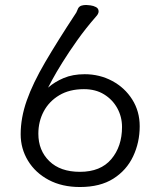

<svg xmlns="http://www.w3.org/2000/svg" viewBox="-20 -734 640 771"><path d="M173 -382Q199 -405 235.5 -420.5Q272 -436 320 -436Q380 -436 430.5 -409Q481 -382 511 -334.5Q541 -287 541 -227Q541 -162 514.5 -106Q488 -50 435 -16.5Q382 17 301 17Q229 17 175.5 -11.5Q122 -40 92.5 -88.5Q63 -137 63 -195Q63 -261 87.5 -330.5Q112 -400 161.5 -484.5Q211 -569 284 -680Q286 -682 289 -689.5Q292 -697 294 -701Q299 -709 307.5 -711.5Q316 -714 326 -714Q331 -714 343 -712.5Q355 -711 365.5 -705.5Q376 -700 376 -688Q376 -683 373 -677.5Q370 -672 366 -668Q324 -620 290 -572Q256 -524 230.5 -483Q205 -442 190.5 -415Q176 -388 173 -382ZM301 -44Q384 -44 427 -95Q470 -146 470 -224Q470 -265 451 -299.5Q432 -334 398 -355Q364 -376 317 -376Q259 -376 218 -351.5Q177 -327 155.5 -286.5Q134 -246 134 -197Q134 -130 178 -87Q222 -44 301 -44Z"/></svg>

Font: Klee One SemiBold
Style: Regular
Weight: 600
Designer: Fontworks Inc.
Foundry: Fontworks Inc.
Version: Version 1.00;January 12, 2022;FontCreator 13.0.0.2683 64-bit